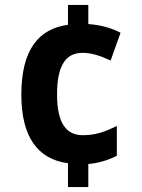

<svg xmlns="http://www.w3.org/2000/svg" viewBox="-20 -744 571 774"><path d="M336 -647V-724H254V-644C136 -628 66 -544 66 -362C66 -194 131 -102 254 -86V10H336V-83C375 -86 413 -97 451 -116V-236C403 -213 367 -199 313 -199C245 -199 210 -251 210 -363C210 -477 243 -531 313 -531C348 -531 383 -520 426 -500L466 -612C433 -629 392 -643 336 -647Z"/></svg>

Font: Noto Sans Kannada SemiCondensed
Style: Bold
Weight: 700
Width: 4
Designer: Jelle Bosma - Monotype Design Team
Foundry: Monotype Imaging Inc.
Version: Version 2.005